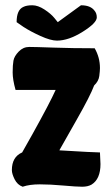

<svg xmlns="http://www.w3.org/2000/svg" viewBox="-20 -708 413 728"><path d="M339 -525Q359 -490 359 -450Q359 -440 356.5 -420Q354 -400 337 -384Q322 -344 271 -254.5Q220 -165 205 -138Q338 -130 359 -130L361 -86Q361 -29 327 -8Q313 0 291.5 0Q270 0 220 -4.5Q170 -9 131 -9Q92 -9 66 0Q46 -7 35.5 -28Q25 -49 25 -63Q25 -113 64 -130Q75 -150 104 -201Q169 -318 191 -367H39Q28 -406 28 -433.5Q28 -461 31 -478Q34 -495 51 -512.5Q68 -530 90.5 -530Q113 -530 183 -527.5Q253 -525 339 -525ZM347 -642Q347 -621 293.5 -587.5Q240 -554 196 -554Q172 -554 133.5 -571.5Q95 -589 69 -606L43 -624Q43 -671 69 -682Q81 -688 102.5 -688Q124 -688 148.5 -672Q173 -656 186 -640L199 -624L287 -688Q323 -688 338 -668Q347 -658 347 -642Z"/></svg>

Font: Chela One
Style: Regular
Weight: 400
Designer: Miguel Hernandez
Foundry: LatinoType
Version: Version 1.001